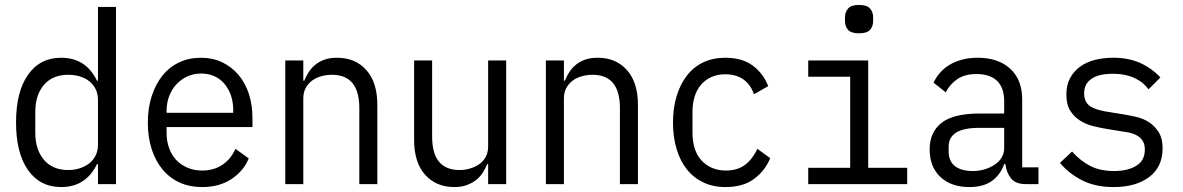

<svg xmlns="http://www.w3.org/2000/svg" viewBox="-20 -746 4792 778"><path d="M377 -81H373Q328 12 228 12Q142 12 93.5 -57Q45 -126 45 -250Q45 -374 93.5 -443Q142 -512 228 -512Q328 -512 373 -419H377V-718H450V0H377ZM257 -57Q281 -57 303 -64Q325 -71 341.5 -84Q358 -97 367.5 -116Q377 -135 377 -160V-340Q377 -366 367.5 -385Q358 -404 341.5 -417Q325 -430 303 -436.5Q281 -443 257 -443Q193 -443 158 -402Q123 -361 123 -293V-208Q123 -140 158 -98.5Q193 -57 257 -57Z M799 12Q748 12 707.5 -6.5Q667 -25 638.5 -59.5Q610 -94 594.5 -142Q579 -190 579 -249Q579 -309 595 -357.5Q611 -406 639 -440.5Q667 -475 706.5 -493.5Q746 -512 795 -512Q842 -512 880.5 -493.5Q919 -475 946.5 -442.5Q974 -410 988.5 -365.5Q1003 -321 1003 -268V-231H655V-208Q655 -175 665 -146.5Q675 -118 694 -98Q713 -78 739.5 -66.5Q766 -55 799 -55Q847 -55 881.5 -78.5Q916 -102 934 -143L988 -104Q967 -53 918 -20.5Q869 12 799 12ZM795 -448Q765 -448 739.5 -436.5Q714 -425 695 -404.5Q676 -384 665.5 -356.5Q655 -329 655 -296V-289H925V-300Q925 -333 915.5 -360Q906 -387 889 -407Q872 -427 848 -437.5Q824 -448 795 -448Z M1136 0V-501H1209V-419H1213Q1220 -437 1231 -454Q1242 -471 1258 -484Q1274 -497 1295.5 -504.5Q1317 -512 1346 -512Q1420 -512 1464.5 -462Q1509 -412 1509 -321V0H1436V-307Q1436 -376 1408 -409.5Q1380 -443 1325 -443Q1304 -443 1283 -437.5Q1262 -432 1245.5 -420Q1229 -408 1219 -390Q1209 -372 1209 -347V0Z M1958 -81H1954Q1947 -63 1936 -46Q1925 -29 1909 -16.5Q1893 -4 1871.5 4Q1850 12 1821 12Q1747 12 1702.5 -38Q1658 -88 1658 -179V-501H1731V-193Q1731 -124 1759 -90.5Q1787 -57 1842 -57Q1863 -57 1884 -63Q1905 -69 1921.5 -80.5Q1938 -92 1948 -110Q1958 -128 1958 -153V-501H2031V0H1958Z M2192 0V-501H2265V-419H2269Q2276 -437 2287 -454Q2298 -471 2314 -484Q2330 -497 2351.5 -504.5Q2373 -512 2402 -512Q2476 -512 2520.5 -462Q2565 -412 2565 -321V0H2492V-307Q2492 -376 2464 -409.5Q2436 -443 2381 -443Q2360 -443 2339 -437.5Q2318 -432 2301.5 -420Q2285 -408 2275 -390Q2265 -372 2265 -347V0Z M2920 12Q2869 12 2829.5 -7Q2790 -26 2763 -60Q2736 -94 2721.5 -142.5Q2707 -191 2707 -250Q2707 -309 2722 -357.5Q2737 -406 2764 -440.5Q2791 -475 2830 -493.5Q2869 -512 2919 -512Q2988 -512 3030.5 -480Q3073 -448 3093 -397L3035 -364Q3022 -403 2992.5 -424Q2963 -445 2919 -445Q2888 -445 2863 -434Q2838 -423 2820.5 -402.5Q2803 -382 2794.5 -354Q2786 -326 2786 -293V-208Q2786 -175 2794.5 -146.5Q2803 -118 2820.5 -98Q2838 -78 2863.5 -66.5Q2889 -55 2921 -55Q2969 -55 2999.5 -78.5Q3030 -102 3049 -143L3101 -105Q3080 -54 3035.5 -21Q2991 12 2920 12Z M3461 -611Q3429 -611 3416.5 -625Q3404 -639 3404 -661V-676Q3404 -697 3416.5 -711.5Q3429 -726 3461 -726Q3493 -726 3505.5 -711.5Q3518 -697 3518 -676V-661Q3518 -639 3505.5 -625Q3493 -611 3461 -611ZM3255 -66H3425V-435H3255V-501H3498V-66H3656V0H3255Z M4137 0Q4095 0 4076.5 -23.5Q4058 -47 4054 -81H4049Q4034 -38 3999.5 -13Q3965 12 3908 12Q3834 12 3790.5 -29Q3747 -70 3747 -141Q3747 -210 3795 -248Q3843 -286 3949 -286H4049V-336Q4049 -391 4020 -418.5Q3991 -446 3937 -446Q3890 -446 3860 -426Q3830 -406 3812 -372L3763 -411Q3772 -431 3787.5 -449.5Q3803 -468 3825.5 -482Q3848 -496 3877 -504Q3906 -512 3942 -512Q4025 -512 4073.5 -467.5Q4122 -423 4122 -343V-68H4188V0ZM3921 -53Q3949 -53 3972 -60.5Q3995 -68 4012.5 -80Q4030 -92 4039.5 -109Q4049 -126 4049 -146V-228H3949Q3884 -228 3854 -208.5Q3824 -189 3824 -152V-132Q3824 -93 3849.5 -73Q3875 -53 3921 -53Z M4492 12Q4419 12 4365.5 -15Q4312 -42 4275 -86L4324 -132Q4358 -94 4398 -73.5Q4438 -53 4494 -53Q4549 -53 4584 -74Q4619 -95 4619 -140Q4619 -159 4612 -172Q4605 -185 4593.5 -193Q4582 -201 4567.5 -205.5Q4553 -210 4536 -212L4462 -224Q4438 -228 4409.5 -235Q4381 -242 4357 -257Q4333 -272 4317 -297Q4301 -322 4301 -363Q4301 -401 4315.5 -428.5Q4330 -456 4355.5 -475Q4381 -494 4415.5 -503Q4450 -512 4491 -512Q4554 -512 4601 -490.5Q4648 -469 4682 -432L4634 -384Q4626 -395 4614 -406Q4602 -417 4584 -426.5Q4566 -436 4542.5 -441.5Q4519 -447 4488 -447Q4432 -447 4402.5 -426.5Q4373 -406 4373 -368Q4373 -348 4380 -335Q4387 -322 4399 -314.5Q4411 -307 4426 -302.5Q4441 -298 4456 -295L4530 -283Q4555 -279 4583.5 -272.5Q4612 -266 4635.5 -251Q4659 -236 4675 -210.5Q4691 -185 4691 -145Q4691 -70 4637 -29Q4583 12 4492 12Z"/></svg>

Font: PlemolJP
Style: Regular
Weight: 400
Monospace: yes
Version: v2.0.4; ttfautohint (v1.8.4.7-5d5b-dirty) -l 6 -r 45 -G 200 